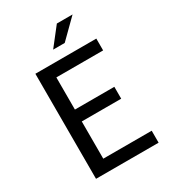

<svg xmlns="http://www.w3.org/2000/svg" viewBox="-201 -935 924 1038"><g transform="rotate(-30 261.5 -416.5)"><path d="M86.4 0V-655.8H466.8V-582H174.8V-381.3H420.9V-307.1H174.8V-74.7H477.1V0ZM234.9 -720.7 322.8 -833H420.9L307.1 -720.7Z"/></g></svg>

Font: Varta Medium
Style: Regular
Weight: 500
Designer: Joana Correia, Viktoriya Grabowska, Eben Sorkin
Foundry: Sorkin Type Co.
Version: Version 1.004